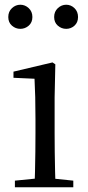

<svg xmlns="http://www.w3.org/2000/svg" viewBox="-20 -792 372 812"><path d="M66 -670Q46 -670 30.5 -683.5Q15 -697 15 -720Q15 -743 30.5 -757.5Q46 -772 66 -772Q86 -772 101.5 -757.5Q117 -743 117 -720Q117 -697 101.5 -683.5Q86 -670 66 -670ZM260 -670Q240 -670 224.5 -683.5Q209 -697 209 -720Q209 -743 224.5 -757.5Q240 -772 260 -772Q280 -772 295 -757.5Q310 -743 310 -720Q310 -697 295 -683.5Q280 -670 260 -670ZM43 0V-28L153 -39H184L290 -28V0ZM126 0Q127 -24 128 -65Q129 -106 129.5 -150.5Q130 -195 130 -229V-289Q130 -340 129 -381Q128 -422 126 -459L37 -463V-489L202 -528L214 -520L211 -380V-229Q211 -195 211.5 -150.5Q212 -106 213 -65Q214 -24 215 0Z"/></svg>

Font: Noto Serif KR
Style: Regular
Weight: 400
Designer: Ryoko NISHIZUKA  (kana & ideographs); Frank Grießhammer (Latin, Greek & Cyrillic); Wenlong ZHANG  (bopomofo); Sandoll Co
Foundry: Adobe
Version: Version 2.003-H1;hotconv 1.1.1;makeotfexe 2.6.0